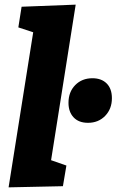

<svg xmlns="http://www.w3.org/2000/svg" viewBox="-20 -802 502 827"><path d="M17 5 123 -663 59 -684 73 -773 306 -782 200 -112 266 -89 251 0ZM359 -273Q319 -273 297 -296.5Q275 -320 275 -359Q275 -406 304 -435.5Q333 -465 378 -465Q417 -465 439.5 -442.5Q462 -420 462 -379Q462 -333 433 -303Q404 -273 359 -273Z"/></svg>

Font: Bitter ExtraBold
Style: Italic
Weight: 800
Italic angle: -9°
Designer: Sol Matas, and Bitter project Authors
Foundry: Sol Matas
Version: Version 2.001